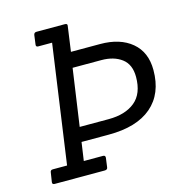

<svg xmlns="http://www.w3.org/2000/svg" viewBox="-106 -813 855 909"><g transform="rotate(-15 321.0 -359.0)"><path d="M296 0H51Q38 0 40 -12L47 -57Q48 -69 60 -69H130L212 -649H144Q132 -649 134 -661L140 -706Q142 -718 154 -718H293Q307 -718 304 -706L287 -584H430Q527 -584 584.5 -536Q642 -488 642 -400Q642 -284 569 -221.5Q496 -159 359 -159H225L212 -69H306Q318 -69 317 -57L311 -12Q310 0 296 0ZM377 -230Q459 -230 506.5 -269Q554 -308 554 -390Q554 -451 515.5 -480Q477 -509 416 -509H275L235 -230Z"/></g></svg>

Font: Sanchez
Style: Italic
Weight: 400
Designer: Daniel Hernández
Foundry: LatinoType
Version: Version 1.001